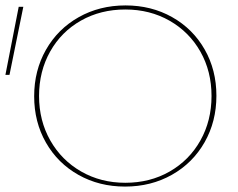

<svg xmlns="http://www.w3.org/2000/svg" viewBox="-23 -683 879 708"><path d="M103 -328Q103 -423 146.5 -499.5Q190 -576 267 -619.5Q344 -663 440 -663Q535 -663 611.5 -620Q688 -577 731.5 -501Q775 -425 775 -330Q775 -235 731.5 -158.5Q688 -82 611 -38.5Q534 5 438 5Q343 5 266.5 -38Q190 -81 146.5 -157Q103 -233 103 -328ZM757 -329Q757 -420 716 -492.5Q675 -565 602.5 -606.5Q530 -648 439 -648Q348 -648 275.5 -607Q203 -566 162 -493Q121 -420 121 -329Q121 -238 162.5 -165Q204 -92 276.5 -50.5Q349 -9 439 -9Q530 -9 602.5 -50.5Q675 -92 716 -165Q757 -238 757 -329ZM-3 -407 46 -658H63L12 -407Z"/></svg>

Font: Ysabeau Thin
Style: Regular
Weight: 200
Designer: Christian Thalmann (Catharsis Fonts)
Version: Version 0.003